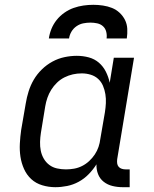

<svg xmlns="http://www.w3.org/2000/svg" viewBox="-20 -770 640 798"><path d="M210 8Q210 8 210 8Q210 8 210 8Q182 8 155.5 0Q129 -8 110 -25.5Q91 -43 80 -67.5Q69 -92 65 -118.5Q61 -145 62.5 -173.5Q64 -202 68 -230L87 -340Q91 -365 99 -390.5Q107 -416 120.5 -439Q134 -462 154 -481.5Q174 -501 198 -514Q222 -527 248 -532.5Q274 -538 299 -538Q325 -538 349 -531.5Q373 -525 391 -509.5Q409 -494 420 -472Q431 -450 436 -426L453 -530H537L467 -108Q466 -99 467 -91Q468 -83 473 -77Q478 -71 486 -68.5Q494 -66 502 -66H519V8H490Q468 8 447.5 3Q427 -2 411 -14.5Q395 -27 387.5 -46.5Q380 -66 381 -87Q367 -65 348.5 -46Q330 -27 307 -14.5Q284 -2 259 3Q234 8 210 8ZM254 -66Q271 -66 288 -69Q305 -72 321 -80Q337 -88 350.5 -100.5Q364 -113 374 -128Q384 -143 389.5 -159.5Q395 -176 397 -193L416 -303Q419 -322 420 -341Q421 -360 418 -378.5Q415 -397 408 -413.5Q401 -430 388 -442Q375 -454 357 -459.5Q339 -465 320 -465Q301 -465 283 -461Q265 -457 248 -448.5Q231 -440 217 -426.5Q203 -413 193 -397Q183 -381 177 -363.5Q171 -346 168 -328L150 -218Q147 -199 146.5 -180Q146 -161 149.5 -143.5Q153 -126 162 -110.5Q171 -95 185 -84.5Q199 -74 217 -70Q235 -66 254 -66ZM183 -610Q186 -631 194 -650.5Q202 -670 215.5 -687Q229 -704 247.5 -717Q266 -730 286 -737Q306 -744 326.5 -747Q347 -750 368 -750Q388 -750 408 -747Q428 -744 445.5 -737Q463 -730 477 -717Q491 -704 499.5 -687Q508 -670 509 -650Q510 -630 507 -610H423Q425 -624 421.5 -638Q418 -652 408 -661Q398 -670 384 -673Q370 -676 356 -676Q341 -676 326 -673Q311 -670 298 -661Q285 -652 277 -638.5Q269 -625 267 -610Z"/></svg>

Font: Iosevka Curly Slab Extended
Style: Italic
Weight: 400
Width: 7
Italic angle: -9°
Monospace: yes
Designer: Belleve Invis
Foundry: Belleve Invis
Version: Version 11.1.0; ttfautohint (v1.8.3)